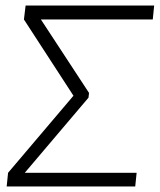

<svg xmlns="http://www.w3.org/2000/svg" viewBox="-20 -670 574 690"><path d="M4 0 9 -49 244 -326 66 -600 72 -650H534L529 -600H127L300 -336L298 -319L69 -49H471L466 0Z"/></svg>

Font: Zilla Slab Light
Style: Italic
Weight: 300
Italic angle: -6°
Designer: Typotheque.com
Foundry: Typotheque type foundry
Version: Version 1.1; 2017; ttfautohint (v1.6)